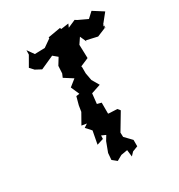

<svg xmlns="http://www.w3.org/2000/svg" viewBox="-214 -882 1140 1223"><g transform="rotate(-30 356.0 -271.0)"><path d="M661 -592 655 -616 712 -687 638 -734 598 -697 530 -729 516 -738 459 -713 470 -738 413 -730 410 -740 317 -724 318 -717 262 -678 188 -676 154 -724 153 -692 111 -619 138 -590 133 -593 180 -568 278 -612 314 -582 315 -593 280 -536 277 -482 266 -456 329 -416 280 -377 307 -315 283 -312 267 -253 260 -209 217 -133 254 -127 228 -110 263 -71 245 24 293 9 294 -16 386 25 395 -29V-45L402 -99V-195L371 -203L379 -277L448 -300L417 -353L407 -408V-452L405 -460L466 -486L463 -585L492 -628L513 -581L514 -589L593 -571L656 -597L661 -628ZM420 174 459 159V112L411 62L410 30L483 -92L468 -110L406 -113L368 -128L349 -81L291 -20L338 -25L304 31L277 103L273 152L305 178L344 156L391 148L397 198Z"/></g></svg>

Font: Asimov Aggro
Style: CondIt
Weight: 500
Designer: Google
Version: Version 2.000980; 2014